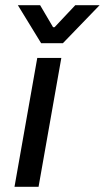

<svg xmlns="http://www.w3.org/2000/svg" viewBox="-20 -722 405 742"><path d="M124 -498H217L129 0H36ZM49 -702H135L185 -617H191L271 -702H365L223 -555H139Z"/></svg>

Font: Chakra Petch Medium
Style: Italic
Weight: 500
Italic angle: -10°
Designer: Katatrad Aksorn Co.,Ltd.
Foundry: Cadson Demak Co.,Ltd.
Version: Version 1.000; ttfautohint (v1.6)